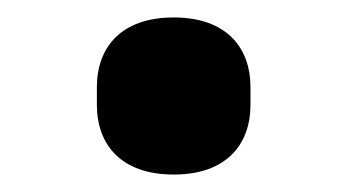

<svg xmlns="http://www.w3.org/2000/svg" viewBox="-20 -413 398 220"><path d="M179 -213C239 -213 267 -247 267 -293V-313C267 -359 239 -393 179 -393C119 -393 91 -359 91 -313V-293C91 -247 119 -213 179 -213Z"/></svg>

Font: IBM Plex Sans Thai Looped
Style: Bold
Weight: 700
Designer: Mike Abbink, Paul van der Laan, Pieter van Rosmalen, Ben Mitchell, Mark Frömberg
Foundry: Bold Monday
Version: Version 1.1